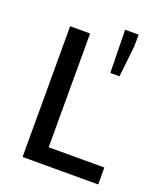

<svg xmlns="http://www.w3.org/2000/svg" viewBox="-135 -816 764 904"><g transform="rotate(20 247.0 -364.0)"><path d="M86 0V-655H186V-85H465V0ZM339 -513 335 -728H403L402 -667L385 -513Z"/></g></svg>

Font: Source Sans 3 Medium
Style: Regular
Weight: 500
Designer: Paul D. Hunt
Foundry: Adobe
Version: Version 3.052;hotconv 1.1.0;makeotfexe 2.6.0